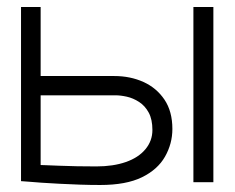

<svg xmlns="http://www.w3.org/2000/svg" viewBox="-20 -520 671 548"><path d="M532 0H589V-500H532ZM306 -303H96V-500H40V-3Q45 -3 60.5 -1.5Q76 0 99 1.5Q122 3 150 4.5Q178 6 208 7Q238 8 266 8Q340 8 385 -14Q430 -36 451 -73Q472 -110 472 -152Q472 -202 449.5 -235.5Q427 -269 389.5 -286Q352 -303 306 -303ZM255 -45Q228 -45 200 -45.5Q172 -46 148.5 -47Q125 -48 110.5 -48.5Q96 -49 96 -49V-248H309Q324 -248 342 -244Q360 -240 377 -229Q394 -218 404.5 -198.5Q415 -179 415 -149Q415 -118 395 -94Q375 -70 339 -57.5Q303 -45 255 -45Z"/></svg>

Font: AdventPro_ExpandedRegular
Style: ExpandedRegular
Weight: 400
Width: 7
Designer: VivaRado, Andreas Kalpakidis
Foundry: VivaRado, Andreas Kalpakidis
Version: Version 3.000